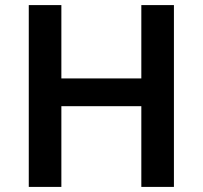

<svg xmlns="http://www.w3.org/2000/svg" viewBox="-20 -734 796 754"><path d="M663 0H535V-317H221V0H93V-714H221V-426H535V-714H663Z"/></svg>

Font: Noto Sans Ethiopic SemiBold
Style: Regular
Weight: 600
Designer: Monotype Design Team
Foundry: Monotype Imaging Inc.
Version: Version 2.102; ttfautohint (v1.8.4.7-5d5b)